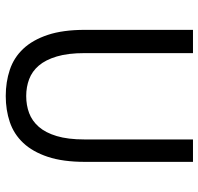

<svg xmlns="http://www.w3.org/2000/svg" viewBox="-32 -664 708 685"><g transform="rotate(90 322.5 -322.0)"><path d="M323 12Q273 12 229.5 -2.5Q186 -17 154.5 -50.5Q123 -84 105 -138Q87 -192 87 -271V-656H170V-269Q170 -210 182 -170Q194 -130 214.5 -106Q235 -82 263 -71.5Q291 -61 323 -61Q356 -61 384 -71.5Q412 -82 433 -106Q454 -130 466 -170Q478 -210 478 -269V-656H558V-271Q558 -192 540 -138Q522 -84 490.5 -50.5Q459 -17 416 -2.5Q373 12 323 12Z"/></g></svg>

Font: Source Sans Pro
Style: Regular
Weight: 400
Designer: Paul D. Hunt
Foundry: Adobe Systems Incorporated
Version: Version 2.021;PS 2.000;hotconv 1.0.86;makeotf.lib2.5.63406